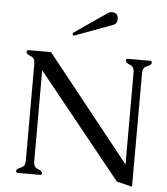

<svg xmlns="http://www.w3.org/2000/svg" viewBox="-62 -992 927 1068"><g transform="rotate(5 401.5 -458.0)"><path d="M323.7 -789.1Q321.8 -788.1 320.3 -788.1Q312 -788.1 312 -796.9Q312 -800.8 315.4 -804.2L498.5 -930.2Q507.8 -936.5 518.6 -936.5Q554.7 -936.5 554.7 -900.4Q554.7 -874.5 531.7 -866.2ZM668.5 -99.1V-613.8Q668.5 -645 644.3 -653.8Q620.1 -662.6 620.1 -675.3Q620.1 -685.5 629.9 -685.5H754.4Q764.6 -685.5 764.6 -675.3Q764.6 -662.6 740.2 -653.8Q715.8 -645 715.8 -613.8L715.3 21L628.9 0L161.1 -580.6V-71.3Q161.1 -39.6 185.5 -31Q210 -22.5 210 -10.3Q210 0 199.7 0H75.7Q65.4 0 65.4 -10.3Q65.4 -22.5 89.8 -31Q114.3 -39.6 114.3 -71.3V-613.8Q114.3 -645 89.8 -653.8Q65.4 -662.6 65.4 -675.3Q65.4 -685.5 75.7 -685.5H201.2Z"/></g></svg>

Font: Caudex
Style: Regular
Weight: 400
Version: Version 1.01